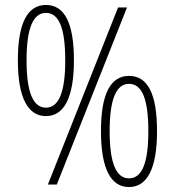

<svg xmlns="http://www.w3.org/2000/svg" viewBox="-20 -810 705 774"><path d="M165 -342C238 -342 278 -416 278 -567C278 -716 241 -790 165 -790C91 -790 52 -717 52 -567C52 -417 92 -342 165 -342ZM173 -66H209L492 -780H456ZM165 -376C114 -376 87 -437 87 -567C87 -697 114 -758 165 -758C218 -758 243 -696 243 -567C243 -438 217 -376 165 -376ZM500 -56C573 -56 613 -130 613 -281C613 -431 576 -504 500 -504C426 -504 387 -432 387 -282C387 -131 426 -56 500 -56ZM500 -91C449 -91 422 -151 422 -281C422 -411 449 -472 500 -472C553 -472 578 -410 578 -281C578 -152 552 -91 500 -91Z"/></svg>

Font: Noto Sans Malayalam UI Condensed ExtraLight
Style: Regular
Weight: 200
Width: 3
Designer: Jelle Bosma - Monotype Design Team
Foundry: Monotype Imaging Inc.
Version: Version 2.104